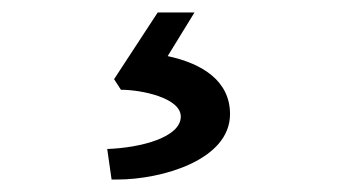

<svg xmlns="http://www.w3.org/2000/svg" viewBox="-20 -44 540 308"><path d="M159 244C162 244 165 244 168 244C239 244 349 213 349 139C349 86 305 58 249 46L292 -24H233L163 83L174 100C207 100 270 113 270 143C270 176 207 193 152 195Z"/></svg>

Font: Lexend Peta
Style: Regular
Weight: 400
Designer: Bonnie Shaver-Troup, Thomas Jockin
Foundry: Lexend
Version: Version 1.007